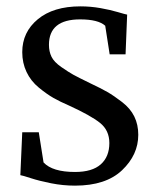

<svg xmlns="http://www.w3.org/2000/svg" viewBox="-20 -576 482 604"><path d="M216 8Q178 8 140.5 0.5Q103 -7 77 -15.5Q51 -24 44 -25L50 -160H102L117 -65Q145 -35 216 -35Q270 -35 297 -59Q324 -83 324 -126Q324 -166 294.5 -189.5Q265 -213 197 -244Q169 -256 148 -268Q127 -280 102 -300.5Q77 -321 63.5 -349.5Q50 -378 50 -412Q50 -475 99 -515.5Q148 -556 233 -556Q265 -556 296 -550.5Q327 -545 350.5 -538Q374 -531 380 -530L375 -405H325L311 -495Q289 -515 232 -515Q134 -515 134 -435Q134 -414 142 -397.5Q150 -381 173 -365Q196 -349 210.5 -341Q225 -333 264 -314Q298 -298 318 -286.5Q338 -275 364 -255Q390 -235 402.5 -209.5Q415 -184 415 -152Q415 -89 364 -40.5Q313 8 216 8Z"/></svg>

Font: Aikya Medium
Style: Regular
Weight: 500
Designer: Neelakash Kshetrimayum (Latin subset based on Merriweather by Eben Sorkin)
Foundry: Brand New Type
Version: Version 1.00 b005